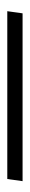

<svg xmlns="http://www.w3.org/2000/svg" viewBox="208 -164 83 540"><g transform="rotate(90 250.0 106.5)"><path d="M11 128 17 85H489L483 128Z"/></g></svg>

Font: Lekton
Style: Italic
Weight: 400
Italic angle: -9.3°
Designer: Paolo Mazzetti, Luciano Perondi, Raffaele Flato, Elena Papassissa, Emilio Macchia, Michela Povoleri, Tobias Seemiller, R
Version: Version 3.000